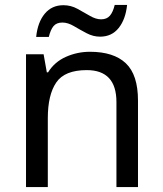

<svg xmlns="http://www.w3.org/2000/svg" viewBox="-20 -755 658 775"><path d="M343 -546Q439 -546 488 -499.5Q537 -453 537 -349V0H450V-343Q450 -472 330 -472Q241 -472 207 -422Q173 -372 173 -278V0H85V-536H156L169 -463H174Q200 -505 246 -525.5Q292 -546 343 -546ZM126 -606Q132 -665 160.5 -699.5Q189 -734 236 -734Q266 -734 292.5 -719.5Q319 -705 343 -691Q367 -677 388 -677Q411 -677 423.5 -691.5Q436 -706 443 -735H493Q487 -677 459 -642Q431 -607 384 -607Q356 -607 329.5 -621Q303 -635 278.5 -649.5Q254 -664 232 -664Q208 -664 196 -649.5Q184 -635 177 -606Z"/></svg>

Font: Go Noto Kurrent-Regular
Style: Regular
Weight: 400
Designer: Monotype Design Team
Foundry: Monotype Imaging Inc.
Version: Version 2.012; ttfautohint (v1.8.4.7-5d5b)